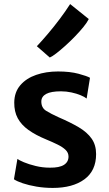

<svg xmlns="http://www.w3.org/2000/svg" viewBox="-20 -915 534 943"><path d="M48.5 -34.5 65.5 -134.5Q73 -128.5 97.2 -118.2Q121.5 -108 155.2 -99.8Q189 -91.5 225 -91.5Q271.5 -91 294 -105.2Q316.5 -119.5 316.5 -146Q316.5 -165 302 -179Q287.5 -193 262.5 -205.2Q237.5 -217.5 206 -230.5Q155 -251.5 120 -276.5Q85 -301.5 67.2 -334.2Q49.5 -367 50 -411.5Q50.5 -462.5 79.8 -496.5Q109 -530.5 157.5 -547.2Q206 -564 265 -564Q323.5 -564 365.5 -552.8Q407.5 -541.5 422 -533L405.5 -431Q396 -439 376.2 -447.2Q356.5 -455.5 331 -461Q305.5 -466.5 279.5 -466.5Q230.5 -466.5 207 -453.8Q183.5 -441 183 -417.5Q182.5 -386 206.2 -371Q230 -356 269 -338.5Q326 -314 367 -289.8Q408 -265.5 430 -234.2Q452 -203 452 -158Q452 -76.5 394.5 -34.2Q337 8 239 8Q197.5 8 159.2 1.5Q121 -5 92 -14.8Q63 -24.5 48.5 -34.5ZM224.5 -632.5 161 -688Q187 -715.5 216 -749.8Q245 -784 273.2 -821.5Q301.5 -859 324.5 -895L416 -821.5Q408 -805 389.8 -782.5Q371.5 -760 348.2 -736Q325 -712 300.8 -690.2Q276.5 -668.5 256.5 -653Q236.5 -637.5 224.5 -632.5Z"/></svg>

Font: Merriweather Sans SemiBold
Style: Regular
Weight: 600
Designer: Eben Sorkin
Foundry: Eben Sorkin
Version: Version 2.001